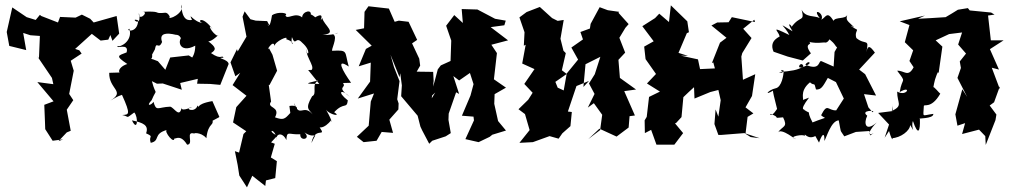

<svg xmlns="http://www.w3.org/2000/svg" viewBox="-20 -591 4360 828"><path d="M465 -415 494 -446 483 -522 384 -494 369 -510 333 -528 306 -515 239 -518 230 -494 158 -522 152 -527 134 -505 95 -517 33 -559 9 -453 20 -393 93 -375 80 -449 111 -439 152 -436 148 -340 141 -348 204 -255 210 -228 141 -237 211 -154 171 -139 174 -64 175 -34 207 16 252 10 232 18 268 -20 285 -27 268 -118 296 -159 275 -191 276 -174 298 -286 285 -329 332 -360 322 -374 304 -380 376 -445 414 -416 447 -420 456 -440Z M924 -85 926 -87 896 -155C815 -141 845 -119 832 -136C821 -101 769 -123 809 -130C798 -125 756 -107 764 -131C755 -77 732 -127 714 -131C660 -129 654 -108 642 -152C633 -137 607 -130 634 -159C659 -219 654 -168 635 -241L657 -230L682 -231L764 -204L757 -233L833 -251L830 -230L886 -229L930 -225L966 -315C964 -337 904 -342 944 -342C936 -357 936 -330 890 -362C914 -377 912 -387 878 -413C896 -411 927 -448 920 -436C894 -444 869 -500 898 -464C849 -529 828 -498 854 -492C814 -495 790 -545 808 -505C797 -504 765 -496 762 -571C781 -535 698 -499 712 -520C698 -545 690 -533 670 -535C651 -534 670 -544 594 -540C627 -542 575 -494 579 -535C595 -464 534 -519 576 -503C573 -444 517 -459 538 -467C554 -413 496 -385 488 -393C476 -377 538 -409 526 -365C490 -351 475 -351 529 -315C482 -300 485 -263 519 -279L451 -277C449 -206 523 -198 456 -157C494 -180 494 -177 506 -182C546 -94 535 -97 507 -95C541 -88 519 -77 559 -106C577 -87 574 -19 549 -72C597 -62 623 -51 610 -16C647 1 619 -7 630 25C673 16 638 -14 701 -31C681 -29 740 45 731 -4C726 27 751 -26 787 33C819 32 775 -30 821 -14C806 -17 846 -24 870 5C878 -68 907 -44 894 -81C875 -39 888 -35 894 -69ZM802 -326 835 -327 794 -352 714 -343 693 -290 661 -327C593 -356 641 -314 636 -356L648 -378C655 -418 663 -373 679 -410C665 -448 697 -451 738 -441C769 -441 757 -399 771 -436C741 -421 752 -357 822 -394C822 -326 776 -328 787 -295Z M1144 -477 1132 -500 1083 -502 1060 -508 1035 -542 1026 -519 1043 -433 1005 -369 1002 -379 974 -322 995 -262 1016 -277 983 -224 1043 -178 999 -129 985 -63 1042 -25 1030 -13 1011 67 993 61 1005 121 1012 166 1045 217 1068 167 1124 211 1127 187 1167 177 1174 104 1148 88 1165 29 1149 23 1176 -6C1126 -28 1165 -45 1175 12C1165 -10 1196 -27 1215 13C1217 -30 1225 -9 1275 -12C1272 20 1324 10 1293 -20C1343 15 1352 -37 1323 26C1337 -49 1390 5 1359 -41C1352 -45 1375 -29 1410 -75C1402 -64 1425 -50 1386 -118C1401 -96 1455 -86 1421 -107C1464 -153 1475 -119 1480 -158C1429 -198 1454 -208 1489 -173C1425 -220 1477 -210 1459 -233L1494 -234C1457 -286 1426 -343 1484 -304C1465 -369 1483 -376 1414 -372C1403 -369 1440 -433 1417 -442C1460 -461 1428 -436 1371 -441C1440 -446 1376 -482 1370 -513C1348 -482 1393 -549 1337 -515C1373 -486 1308 -551 1318 -520C1332 -555 1283 -543 1283 -516C1252 -541 1218 -503 1211 -525C1227 -535 1178 -543 1153 -525C1143 -460 1134 -485 1134 -485ZM1232 -104C1208 -77 1202 -72 1166 -85C1192 -134 1127 -123 1149 -153L1139 -225L1142 -224L1175 -286L1155 -355L1140 -383C1123 -363 1160 -427 1164 -392C1163 -411 1228 -441 1214 -422C1264 -407 1230 -380 1239 -431C1256 -387 1254 -439 1283 -407C1327 -369 1304 -339 1301 -380C1300 -337 1351 -293 1313 -284C1319 -287 1335 -291 1309 -289L1357 -229C1298 -230 1289 -229 1352 -244C1321 -227 1350 -186 1326 -176C1293 -120 1314 -119 1328 -98C1288 -145 1271 -79 1249 -147C1257 -93 1280 -143 1228 -134Z M1842 -167 1850 -242 1848 -281 1777 -282 1792 -308 1788 -338 1757 -404 1779 -419 1742 -497 1700 -502 1682 -497 1657 -554 1569 -564 1552 -540 1550 -469 1514 -462 1583 -394 1558 -380 1527 -305 1579 -321 1576 -239 1523 -166 1593 -188 1579 -153 1570 -49 1519 -1 1548 22 1604 16 1626 -22 1675 -18 1659 -75 1698 -119 1699 -145 1693 -163 1703 -241 1679 -302 1664 -355 1703 -258 1706 -275 1713 -223 1710 -176 1781 -92 1793 -45 1801 -28 1831 29 1844 16 1902 -3 1924 -17 1914 -74 1915 -101 1947 -193 1960 -186 1935 -263 1960 -244 2032 -294 1994 -315 2028 -210 2024 -235 2009 -179 1972 -92 2022 -88 2024 -72 1987 9 2044 22 2092 -1 2103 -10 2162 -28 2128 -69 2108 -159 2111 -130 2113 -185 2162 -213 2110 -249 2123 -362 2099 -398 2171 -417 2096 -474 2155 -482 2161 -502 2115 -510 2039 -550 1971 -552 1976 -492 1939 -526 1904 -480 1926 -416 1923 -328 1881 -309 1868 -292 1854 -239 1832 -168 1857 -192Z M2527 -488 2524 -468 2483 -453 2494 -421 2444 -386 2473 -334 2424 -274 2411 -201 2385 -213 2375 -238 2424 -272 2403 -288 2420 -362 2410 -372 2397 -424 2411 -505 2385 -501 2361 -513 2308 -561 2251 -539 2220 -516 2242 -452 2239 -394 2247 -398 2232 -317 2285 -293 2241 -229 2277 -191 2258 -161 2216 -120 2244 -99 2264 -30 2220 25 2278 22 2350 -4 2389 7 2405 -16 2440 -47 2446 -108 2429 -110 2466 -220 2520 -242 2496 -216 2505 -314 2569 -346 2545 -271 2520 -231 2544 -186 2515 -127 2541 -146 2577 -96 2568 -30 2517 9 2565 -36 2639 -2C2657 -15 2674 -28 2691 -41L2695 -90L2718 -93L2672 -198L2723 -205L2652 -256L2654 -247L2647 -333L2676 -364L2651 -428L2677 -471L2691 -487L2647 -536L2650 -540L2601 -547L2566 -560Z M3217 0 3195 -14 3204 -87 3229 -102 3195 -128 3223 -177 3237 -271 3184 -247 3177 -347 3181 -362 3221 -427 3185 -467 3233 -506 3236 -496 3136 -517 3122 -495 3073 -494 3048 -481 3113 -428 3085 -407 3050 -319 3056 -322 3063 -296 2999 -293 2990 -335 2916 -351 2947 -350 2906 -363 2942 -448 2951 -452 2944 -499 2873 -568 2865 -496 2823 -532 2805 -513 2750 -478 2799 -413 2758 -390 2764 -336 2809 -272 2770 -231 2826 -196 2779 -173 2769 -87 2760 -72 2761 -17 2788 -31 2811 33H2888L2926 -17L2891 -59L2896 -61L2919 -86L2927 -172C2942 -187 2958 -201 2973 -215L2975 -166L3043 -194L3078 -203L3088 -159L3078 -88L3066 -119L3061 -56L3078 -9H3089L3190 -17L3256 5Z M3725 -128 3706 -185 3758 -179 3711 -271 3685 -291 3753 -364C3732 -393 3723 -398 3716 -366C3730 -429 3712 -394 3673 -427C3666 -448 3677 -458 3676 -463C3662 -470 3632 -490 3664 -473C3635 -502 3626 -502 3634 -528C3629 -507 3580 -519 3575 -501C3546 -546 3543 -517 3522 -506C3538 -534 3478 -561 3515 -513C3493 -525 3454 -514 3437 -549C3451 -494 3431 -527 3393 -474C3399 -478 3365 -507 3398 -456C3324 -500 3364 -481 3384 -440C3296 -483 3337 -458 3342 -435C3349 -433 3293 -420 3316 -368L3377 -347L3442 -330L3477 -361C3440 -412 3493 -393 3466 -414C3457 -418 3468 -401 3535 -408C3559 -400 3573 -463 3547 -429C3598 -391 3567 -398 3611 -372C3604 -410 3597 -401 3579 -367L3575 -304L3523 -327C3508 -333 3521 -283 3453 -312C3464 -330 3480 -322 3466 -313C3398 -273 3436 -339 3445 -304C3418 -288 3394 -285 3339 -280C3377 -269 3329 -299 3360 -286C3359 -269 3352 -215 3324 -210C3293 -203 3271 -174 3317 -202C3305 -218 3325 -148 3331 -122C3336 -128 3306 -80 3301 -100C3353 -84 3305 -80 3357 -85C3379 -41 3356 -50 3334 -19C3349 -43 3417 17 3412 8C3372 -1 3448 -15 3451 -4C3447 -26 3462 20 3504 -9C3479 -30 3489 -18 3512 24C3528 -22 3537 -16 3535 17C3545 1 3564 -70 3597 -72C3609 -12 3600 -36 3621 -3L3671 -22L3729 -26L3732 -7L3748 -17C3712 2 3734 -37 3761 -63C3712 -20 3704 -60 3720 -92C3687 -117 3762 -116 3743 -107ZM3440 -159C3452 -157 3423 -195 3473 -236C3494 -217 3490 -242 3499 -205C3522 -204 3528 -217 3550 -255L3585 -237L3619 -166L3586 -115C3549 -114 3549 -149 3521 -94C3540 -75 3556 -92 3484 -63C3451 -127 3488 -92 3448 -117C3457 -123 3419 -105 3469 -170Z M4269 -528 4254 -537 4162 -546 4154 -556 4111 -549C4093 -538 4076 -527 4058 -517L3995 -513L3939 -510L3969 -524L3860 -499L3902 -483L3882 -409L3918 -374L3902 -328L3920 -301C3896 -255 3879 -288 3849 -286C3892 -229 3870 -261 3860 -194C3913 -226 3892 -172 3849 -196C3849 -144 3876 -137 3826 -112C3834 -155 3829 -154 3829 -112L3767 -104L3814 -54L3795 3L3814 -26C3831 33 3833 -1 3825 5C3864 4 3905 -28 3905 -52C3933 -7 3906 -41 3917 -69C3940 -2 3949 -25 3947 -78C3930 -82 4007 -77 4005 -100C3953 -93 3962 -82 3964 -133C3963 -145 3995 -118 4035 -187C4031 -189 4005 -222 4005 -214C4009 -236 4013 -260 4030 -290C4001 -304 3989 -298 4028 -277L4044 -390L4015 -417L4073 -444L4129 -451L4112 -399L4146 -360L4119 -326L4124 -298L4109 -255L4151 -173L4130 -206L4100 -98L4109 -49L4142 -60L4129 -13L4202 -32L4229 -4L4231 34L4273 -73L4277 -97L4248 -136L4267 -150L4292 -219V-206L4257 -299L4288 -291L4249 -379L4308 -417H4253L4241 -524Z"/></svg>

Font: Asimov Aggro
Style: Condensed
Weight: 500
Designer: Google
Version: Version 2.000980; 2014